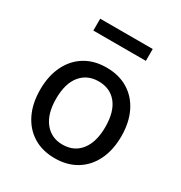

<svg xmlns="http://www.w3.org/2000/svg" viewBox="-168 -824 898 953"><g transform="rotate(30 281.0 -347.5)"><path d="M281 9Q210 9 158 -23Q106 -55 77.5 -113.5Q49 -172 49 -251Q49 -329 77.5 -387.5Q106 -446 158 -478Q210 -510 281 -510Q352 -510 404.5 -478Q457 -446 485.5 -387.5Q514 -329 514 -251Q514 -172 485.5 -113.5Q457 -55 404.5 -23Q352 9 281 9ZM281 -69Q347 -69 384.5 -117Q422 -165 422 -251Q422 -338 384.5 -384.5Q347 -431 281 -431Q216 -431 178 -384.5Q140 -338 140 -251Q140 -165 178 -117Q216 -69 281 -69ZM131 -636V-704H432V-636Z"/></g></svg>

Font: Nunitoga
Style: Medium
Weight: 500
Designer: Vernon Adams
Foundry: Vernon Adams
Version: Version 1.0